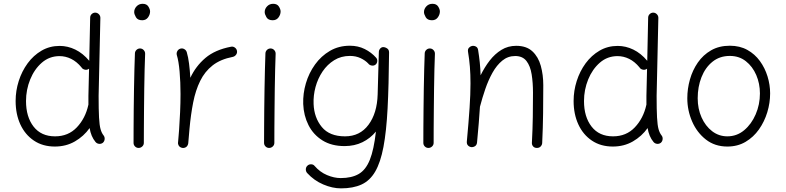

<svg xmlns="http://www.w3.org/2000/svg" viewBox="-20 -759 4174 1020"><path d="M296.9 -515.1Q339.8 -515.1 380.1 -495.6Q420.4 -476.1 454.1 -436L459 -665Q459 -676.3 467 -684.1Q475.1 -691.9 486.3 -691.9Q497.6 -691.4 505.4 -683.3Q513.2 -675.3 513.2 -664.1L503.9 -249.5Q503.9 -176.3 506.1 -135Q508.3 -93.8 514.2 -73Q520 -52.2 530.3 -39.6Q537.1 -30.8 535.9 -19.3Q534.7 -7.8 526.4 -0.5Q517.6 6.3 506.1 5.1Q494.6 3.9 487.3 -4.9Q463.4 -33.7 456.1 -78.6Q424.8 -34.7 377.7 -7.6Q330.6 19.5 271.5 19.5Q207 19.5 160.2 -12Q113.3 -43.5 88.1 -98.1Q63 -152.8 63 -222.7Q63 -276.9 79.6 -328.9Q96.2 -380.9 127 -422.9Q157.7 -464.8 200.9 -490Q244.1 -515.1 296.9 -515.1ZM118.2 -222.2Q118.2 -138.2 158.4 -86.4Q198.7 -34.7 272.5 -34.7Q342.8 -34.7 388.2 -82.5Q433.6 -130.4 449.2 -201.2L449.7 -203.1Q449.7 -213.4 449.7 -225.3Q449.7 -237.3 449.7 -250L453.1 -394Q451.7 -393.1 450.2 -392.1Q440.9 -386.2 429.4 -389.2Q418 -392.1 412.6 -401.4Q387.7 -431.6 357.9 -446.3Q328.1 -460.9 296.4 -460.9Q242.7 -460.9 202.6 -426.3Q162.6 -391.6 140.4 -336.9Q118.2 -282.2 118.2 -222.2Z M692.9 -694.8Q692.9 -711.9 705.6 -725.3Q718.3 -738.8 737.8 -738.8Q759.3 -738.8 768.3 -724.1Q777.3 -709.5 777.3 -698.2Q777.3 -681.6 766.4 -666.5Q755.4 -651.4 735.4 -651.4Q711.4 -651.4 702.1 -667.5Q692.9 -683.6 692.9 -694.8ZM725.1 -501.5Q736.3 -501 743.9 -492.4Q751.5 -483.9 751 -472.7Q749.5 -438.5 748.3 -390.1Q747.1 -341.8 746.3 -286.9Q745.6 -231.9 745.1 -177.7Q744.6 -123.5 744.4 -77.1Q744.1 -30.8 744.1 0Q744.1 11.2 735.8 19Q727.5 26.9 716.3 26.9Q705.1 26.9 697.3 19Q689.5 11.2 689.5 0Q689.5 -30.8 689.7 -77.4Q689.9 -124 690.4 -178.2Q690.9 -232.4 691.9 -287.6Q692.9 -342.8 694.1 -391.8Q695.3 -440.9 696.8 -475.6Q697.3 -486.8 705.6 -494.4Q713.9 -502 725.1 -501.5Z M949.7 26.9Q946.3 26.4 943.4 25.4Q942.9 25.4 942.4 24.9Q942.4 24.9 941.9 24.9Q929.2 19.5 926.3 6.3Q926.3 5.9 925.8 4.9Q925.8 4.9 925.8 4.4Q925.3 1 925.8 -2.9Q925.8 -4.9 926.3 -7.3Q927.7 -23.4 929 -39.6Q930.2 -55.7 931.6 -71.8Q934.6 -115.2 936.8 -163.6Q939 -211.9 939 -259.8Q939 -322.8 934.1 -378.7Q929.2 -434.6 919.4 -466.3Q916.5 -477.1 921.9 -487.1Q927.2 -497.1 938 -500.5Q948.7 -503.9 958.7 -498.3Q968.8 -492.7 972.2 -481.9Q980 -455.6 984.4 -420.7Q988.8 -385.7 991.2 -345.7Q1020 -407.7 1071.3 -451.2Q1122.6 -494.6 1207 -510.7Q1217.8 -513.2 1227.3 -506.6Q1236.8 -500 1238.8 -489.3Q1241.2 -478.5 1234.6 -469Q1228 -459.5 1217.3 -457Q1151.4 -444.3 1109.6 -411.6Q1067.9 -378.9 1043.5 -329.1Q1019 -279.3 1006.3 -215.1Q993.7 -150.9 986.8 -75.7Q983.9 -33.7 980 2.9Q979.5 6.3 978 9.8Q978 9.8 978 9.8Q978 10.7 977.5 11.2Q972.2 23.4 959 26.4Q958.5 26.4 957.5 26.4Q957.5 26.4 957.5 26.9Q953.6 27.3 949.7 26.9Z M1386.2 -694.8Q1386.2 -711.9 1398.9 -725.3Q1411.6 -738.8 1431.2 -738.8Q1452.6 -738.8 1461.7 -724.1Q1470.7 -709.5 1470.7 -698.2Q1470.7 -681.6 1459.7 -666.5Q1448.7 -651.4 1428.7 -651.4Q1404.8 -651.4 1395.5 -667.5Q1386.2 -683.6 1386.2 -694.8ZM1418.5 -501.5Q1429.7 -501 1437.3 -492.4Q1444.8 -483.9 1444.3 -472.7Q1442.9 -438.5 1441.7 -390.1Q1440.4 -341.8 1439.7 -286.9Q1439 -231.9 1438.5 -177.7Q1438 -123.5 1437.7 -77.1Q1437.5 -30.8 1437.5 0Q1437.5 11.2 1429.2 19Q1420.9 26.9 1409.7 26.9Q1398.4 26.9 1390.6 19Q1382.8 11.2 1382.8 0Q1382.8 -30.8 1383.1 -77.4Q1383.3 -124 1383.8 -178.2Q1384.3 -232.4 1385.3 -287.6Q1386.2 -342.8 1387.5 -391.8Q1388.7 -440.9 1390.1 -475.6Q1390.6 -486.8 1398.9 -494.4Q1407.2 -502 1418.5 -501.5Z M1813 -34.7Q1892.1 -34.7 1937.7 -96.2Q1983.4 -157.7 1986.3 -257.3L1992.7 -484.9Q1993.2 -493.7 1998.5 -499.5Q2005.9 -509.3 2017.6 -508.8Q2020.5 -508.8 2023.4 -507.8Q2026.9 -507.3 2030.3 -505.4Q2046.9 -498 2046.9 -481.9V-481Q2046.9 -480 2046.9 -478V-476.1Q2045.4 -306.2 2039.1 -183.3Q2032.7 -60.5 2017.1 21.7Q2001.5 104 1973.4 152.3Q1945.3 200.7 1900.6 221.2Q1856 241.7 1791.5 241.7Q1746.1 241.7 1697.3 220.9Q1648.4 200.2 1611.8 160.2Q1604.5 151.9 1604.7 140.4Q1605 128.9 1612.8 121.6Q1621.1 113.3 1633.1 113.8Q1645 114.3 1651.4 122.6Q1679.7 155.3 1717.3 171.1Q1754.9 187 1790 187Q1848.1 187 1885.7 165.3Q1923.3 143.6 1944.8 89.8Q1966.3 36.1 1977.1 -60.1Q1947.3 -23.9 1905.3 -3.4Q1863.3 17.1 1810.5 17.1Q1741.2 17.1 1692.9 -13.2Q1644.5 -43.5 1618.9 -94.2Q1593.3 -145 1590.8 -206.5Q1588.9 -261.7 1605 -316.4Q1621.1 -371.1 1653.6 -416.3Q1686 -461.4 1732.9 -488.8Q1779.8 -516.1 1838.9 -516.1Q1882.3 -516.1 1917.5 -498.5Q1952.6 -481 1978 -452.6Q1985.4 -444.3 1984.1 -432.9Q1982.9 -421.4 1974.1 -415Q1965.3 -408.7 1953.9 -410.9Q1942.4 -413.1 1936 -421.9Q1920.9 -438 1895.8 -450Q1870.6 -461.9 1838.9 -461.9Q1792 -461.9 1755.4 -439.2Q1718.8 -416.5 1693.6 -379.2Q1668.5 -341.8 1656.2 -296.6Q1644 -251.5 1646 -206.1Q1648.9 -133.8 1689.7 -84.2Q1730.5 -34.7 1813 -34.7Z M2232.4 -694.8Q2232.4 -711.9 2245.1 -725.3Q2257.8 -738.8 2277.3 -738.8Q2298.8 -738.8 2307.9 -724.1Q2316.9 -709.5 2316.9 -698.2Q2316.9 -681.6 2305.9 -666.5Q2294.9 -651.4 2274.9 -651.4Q2251 -651.4 2241.7 -667.5Q2232.4 -683.6 2232.4 -694.8ZM2264.6 -501.5Q2275.9 -501 2283.4 -492.4Q2291 -483.9 2290.5 -472.7Q2289.1 -438.5 2287.8 -390.1Q2286.6 -341.8 2285.9 -286.9Q2285.2 -231.9 2284.7 -177.7Q2284.2 -123.5 2283.9 -77.1Q2283.7 -30.8 2283.7 0Q2283.7 11.2 2275.4 19Q2267.1 26.9 2255.9 26.9Q2244.6 26.9 2236.8 19Q2229 11.2 2229 0Q2229 -30.8 2229.2 -77.4Q2229.5 -124 2230 -178.2Q2230.5 -232.4 2231.4 -287.6Q2232.4 -342.8 2233.6 -391.8Q2234.9 -440.9 2236.3 -475.6Q2236.8 -486.8 2245.1 -494.4Q2253.4 -502 2264.6 -501.5Z M2460 -6.8Q2469.7 -111.3 2474.6 -185.1Q2479.5 -258.8 2479.5 -315.9Q2479.5 -363.8 2476.3 -403.8Q2473.1 -443.8 2466.3 -484.4Q2464.4 -497.1 2470.7 -504.6Q2477.1 -512.2 2486.3 -514.6Q2497.1 -517.1 2507.6 -512Q2518.1 -506.8 2520 -493.2Q2525.4 -460 2528.8 -427.2Q2532.2 -394.5 2533.2 -358.9Q2554.2 -401.9 2581.5 -437.3Q2608.9 -472.7 2643.8 -494.1Q2678.7 -515.6 2722.2 -515.6Q2776.9 -515.6 2808.3 -486.3Q2839.8 -457 2853 -409.2Q2866.2 -361.3 2866.2 -306.2Q2866.2 -231 2865.2 -156Q2864.3 -81.1 2860.4 0.5Q2859.9 10.7 2852.5 18.8Q2845.2 26.9 2832.5 26.9Q2819.3 26.9 2812.3 18.8Q2805.2 10.7 2805.7 0Q2809.6 -73.7 2810.5 -137.7Q2811.5 -201.7 2811.5 -266.6Q2811.5 -319.8 2804.4 -364Q2797.4 -408.2 2776.9 -434.8Q2756.3 -461.4 2716.8 -461.4Q2678.2 -461.4 2648.4 -437Q2618.7 -412.6 2596.4 -372.8Q2574.2 -333 2558.1 -285.9Q2542 -238.8 2530.3 -193.8L2529.8 -192.4Q2527.3 -151.9 2523.4 -104.7Q2519.5 -57.6 2514.2 -1.5Q2512.7 11.7 2503.4 17.6Q2494.1 23.4 2483.9 22.5Q2474.1 21.5 2466.6 14.2Q2459 6.8 2460 -6.8Z M3261.2 -515.1Q3304.2 -515.1 3344.5 -495.6Q3384.8 -476.1 3418.5 -436L3423.3 -665Q3423.3 -676.3 3431.4 -684.1Q3439.5 -691.9 3450.7 -691.9Q3461.9 -691.4 3469.7 -683.3Q3477.5 -675.3 3477.5 -664.1L3468.3 -249.5Q3468.3 -176.3 3470.5 -135Q3472.7 -93.8 3478.5 -73Q3484.4 -52.2 3494.6 -39.6Q3501.5 -30.8 3500.2 -19.3Q3499 -7.8 3490.7 -0.5Q3481.9 6.3 3470.5 5.1Q3459 3.9 3451.7 -4.9Q3427.7 -33.7 3420.4 -78.6Q3389.2 -34.7 3342 -7.6Q3294.9 19.5 3235.8 19.5Q3171.4 19.5 3124.5 -12Q3077.6 -43.5 3052.5 -98.1Q3027.3 -152.8 3027.3 -222.7Q3027.3 -276.9 3043.9 -328.9Q3060.5 -380.9 3091.3 -422.9Q3122.1 -464.8 3165.3 -490Q3208.5 -515.1 3261.2 -515.1ZM3082.5 -222.2Q3082.5 -138.2 3122.8 -86.4Q3163.1 -34.7 3236.8 -34.7Q3307.1 -34.7 3352.5 -82.5Q3397.9 -130.4 3413.6 -201.2L3414.1 -203.1Q3414.1 -213.4 3414.1 -225.3Q3414.1 -237.3 3414.1 -250L3417.5 -394Q3416 -393.1 3414.6 -392.1Q3405.3 -386.2 3393.8 -389.2Q3382.3 -392.1 3377 -401.4Q3352.1 -431.6 3322.3 -446.3Q3292.5 -460.9 3260.7 -460.9Q3207 -460.9 3167 -426.3Q3127 -391.6 3104.7 -336.9Q3082.5 -282.2 3082.5 -222.2Z M3857.4 -516.1Q3910.2 -516.1 3950.2 -493.9Q3990.2 -471.7 4017.1 -434.6Q4043.9 -397.5 4057.6 -352.8Q4071.3 -308.1 4071.3 -262.7Q4071.3 -212.4 4056.2 -162.6Q4041 -112.8 4012 -71.5Q3982.9 -30.3 3940.7 -5.4Q3898.4 19.5 3844.2 19.5Q3777.8 19.5 3730.2 -17.6Q3682.6 -54.7 3657 -113.5Q3631.3 -172.4 3631.3 -237.3Q3631.3 -287.6 3645.3 -336.9Q3659.2 -386.2 3687.3 -426.8Q3715.3 -467.3 3757.8 -491.7Q3800.3 -516.1 3857.4 -516.1ZM3857.4 -461.9Q3803.2 -461.9 3764.9 -430.9Q3726.6 -399.9 3706.5 -348.6Q3686.5 -297.4 3686.5 -237.3Q3686.5 -181.2 3707 -135.3Q3727.5 -89.4 3763.2 -62Q3798.8 -34.7 3844.2 -34.7Q3894.5 -34.7 3933.3 -67.1Q3972.2 -99.6 3994.6 -151.6Q4017.1 -203.6 4017.1 -262.7Q4017.1 -314.9 3997.6 -360.4Q3978 -405.8 3942.4 -433.8Q3906.7 -461.9 3857.4 -461.9Z"/></svg>

Font: Mikhak Light
Style: Regular
Weight: 300
Designer: Amin Abedi
Version: Version 3.3